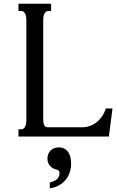

<svg xmlns="http://www.w3.org/2000/svg" viewBox="-20 -736 631 1035"><path d="M255.4 -676.8H240.7Q231.9 -676.8 226.6 -671.9Q221.2 -667 218 -659.4Q214.8 -651.9 213.9 -642.6Q212.9 -633.3 212.9 -624.5V-91.3Q212.9 -73.7 217.8 -61.8Q222.7 -49.8 240.2 -49.8H421.9Q442.9 -49.8 462.6 -56.4Q482.4 -63 499.3 -75.9Q516.1 -88.9 529.3 -107.7Q542.5 -126.5 550.3 -151.4H586.4L566.9 0H79.6V-39.1H94.2Q103 -39.1 108.4 -43.9Q113.8 -48.8 116.9 -56.4Q120.1 -64 121.1 -73.2Q122.1 -82.5 122.1 -91.3V-624.5Q122.1 -633.3 121.1 -642.6Q120.1 -651.9 116.9 -659.4Q113.8 -667 108.4 -671.9Q103 -676.8 94.2 -676.8H79.6V-715.8H255.4ZM363.3 145.5Q363.3 169.9 356.2 192.1Q349.1 214.4 334.7 232.4Q320.3 250.5 298.8 262.7Q277.3 274.9 248.5 279.3V247.6Q277.8 240.2 289.3 227.5Q300.8 214.8 300.8 196.3Q300.8 187.5 296.4 183.6Q292 179.7 283.7 177.7Q263.2 173.8 249.5 158.2Q235.8 142.6 235.8 119.1Q235.8 92.3 252.7 75.4Q269.5 58.6 296.4 58.6Q315.9 58.6 328.9 66.4Q341.8 74.2 349.4 86.7Q356.9 99.1 360.1 114.7Q363.3 130.4 363.3 145.5Z"/></svg>

Font: Arian AMU Serif
Style: Regular
Weight: 400
Designer: Ruben Hakobyan (Tarumian)
Foundry: Ruben Hakobyan (Tarumian)
Version: Version 1.002